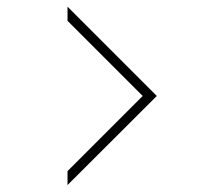

<svg xmlns="http://www.w3.org/2000/svg" viewBox="-20 -528 660 565"><path d="M178.7 16.6V-24.4L399.9 -245.6L178.7 -466.8V-508.3L441.4 -245.6Z"/></svg>

Font: Cherry
Style: Light
Weight: 300
Designer: Amin Abedi
Version: Version 1.00 ; ttfautohint (v1.6)